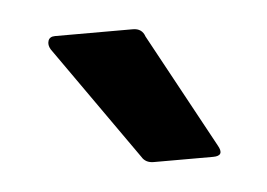

<svg xmlns="http://www.w3.org/2000/svg" viewBox="-28 -735 291 209"><g transform="rotate(-5 118.0 -630.0)"><path d="M133 -557Q124 -557 120 -564L32 -689Q29 -694 30.5 -698.5Q32 -703 38 -703H123Q133 -703 136 -694L204 -569Q211 -557 198 -557Z"/></g></svg>

Font: Sofia Sans Semi Condensed
Style: Bold
Weight: 700
Designer: Botio Nikoltchev, Ani Petrova
Foundry: lettersoup
Version: Version 4.100; ttfautohint (v1.8.4.7-5d5b)